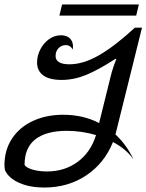

<svg xmlns="http://www.w3.org/2000/svg" viewBox="-37 -830 656 860"><path d="M561 -116Q529 -162 469 -194Q431 -99 349.5 -44.5Q268 10 161 10Q97 10 50 -10.5Q3 -31 -14 -66Q-17 -77 -17 -90Q-17 -158 17 -209.5Q51 -261 111 -288.5Q171 -316 246 -316Q335 -316 407 -279L457 -481Q468 -527 484 -565L481 -567Q404 -517 349 -494.5Q294 -472 239 -472Q184 -472 156.5 -492.5Q129 -513 129 -550Q129 -580 143.5 -608.5Q158 -637 182.5 -654.5Q207 -672 236 -672Q262 -672 276 -658Q290 -644 290 -622Q290 -613 289 -608Q278 -628 258 -628Q239 -628 225.5 -614.5Q212 -601 212 -579Q212 -561 227.5 -551.5Q243 -542 274 -542Q336 -542 406.5 -582.5Q477 -623 567 -706H599L483 -239L480 -228Q531 -180 561 -116ZM393 -225Q328 -244 262 -244Q171 -244 122 -206.5Q73 -169 73 -91Q82 -78 110 -70Q138 -62 173 -62Q253 -62 311.5 -105.5Q370 -149 393 -225ZM241 -810H585L573 -760H229Z"/></svg>

Font: Srisakdi
Style: Bold
Weight: 700
Designer: Cadson Demak Co.,Ltd.
Foundry: Cadson Demak Co.,Ltd.
Version: Version 1.000